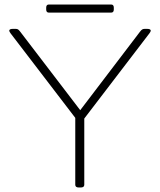

<svg xmlns="http://www.w3.org/2000/svg" viewBox="-20 -830 710 852"><path d="M330 2Q314 2 314 -10V-307L27 -682Q21 -690 21 -694Q21 -702 39 -702H48Q56 -702 60 -699.5Q64 -697 70 -689L336 -341L601 -689Q607 -697 611.5 -699.5Q616 -702 623 -702H631Q649 -702 649 -694Q649 -690 643 -682L354 -304V-10Q354 2 338 2ZM197 -774Q185 -774 185 -788V-796Q185 -810 197 -810H473Q485 -810 485 -796V-788Q485 -774 473 -774Z"/></svg>

Font: Asap Expanded Thin
Style: Regular
Weight: 100
Width: 7
Designer: Pablo Cosgaya
Foundry: Omnibus-Type
Version: Version 3.001; ttfautohint (v1.8.4.7-5d5b)